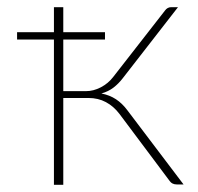

<svg xmlns="http://www.w3.org/2000/svg" viewBox="-20 -513 552 534"><path d="M130 -423.5V-493H156V-423.5H272V-403H156V-259.5H219Q240 -259.5 260.5 -270.2Q281 -281 294.5 -298.5L439.5 -484.5Q442 -488 446.2 -490.5Q450.5 -493 455.5 -493H475L321.5 -295.5Q310 -280.5 295.8 -269.5Q281.5 -258.5 262 -253Q285 -248.5 302.5 -237Q320 -225.5 334.5 -206L490.5 0H472Q458.5 0 452 -9.5L312 -196.5Q296 -217.5 274.5 -229Q253 -240.5 226 -240.5H156V1H130V-403H27.5V-423.5Z"/></svg>

Font: Lato Thin
Style: Regular
Weight: 200
Designer: Lukasz Dziedzic
Foundry: tyPoland Lukasz Dziedzic
Version: Version 2.007; 2014-02-27